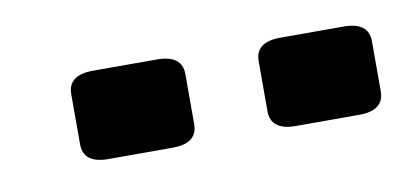

<svg xmlns="http://www.w3.org/2000/svg" viewBox="-29 -825 497 227"><g transform="rotate(-10 219.5 -712.0)"><path d="M313 -659Q283 -659 283 -682V-742Q283 -765 313 -765H389Q419 -765 419 -742V-682Q419 -659 389 -659ZM88 -659Q58 -659 58 -682V-742Q58 -765 88 -765H165Q195 -765 195 -742V-682Q195 -659 165 -659Z"/></g></svg>

Font: OpenDyslexic3
Style: Bold
Weight: 700
Designer: Abelardo Gonzalez
Version: Version 1.000;PS 001.001;hotconv 1.0.56